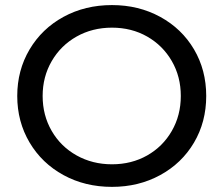

<svg xmlns="http://www.w3.org/2000/svg" viewBox="-20 -728 880 756"><path d="M47.9 -350.1Q47.9 -451.2 96.4 -533.2Q145 -615.2 230 -661.6Q314.9 -708 420.9 -708Q525.9 -708 610.8 -661.6Q695.8 -615.2 743.9 -533.7Q792 -452.1 792 -350.1Q792 -248 743.9 -166.5Q695.8 -85 610.8 -38.6Q525.9 7.8 420.9 7.8Q314.9 7.8 230 -38.6Q145 -85 96.4 -167Q47.9 -249 47.9 -350.1ZM147.9 -350.1Q147.9 -273.9 183.6 -212.4Q219.2 -150.9 281.7 -116Q344.2 -81.1 420.9 -81.1Q498 -81.1 559.6 -116Q621.1 -150.9 656.5 -212.4Q691.9 -273.9 691.9 -350.1Q691.9 -426.3 656.5 -487.5Q621.1 -548.8 559.6 -584Q498 -619.1 420.9 -619.1Q343.8 -619.1 281.5 -584Q219.2 -548.8 183.6 -487.3Q147.9 -425.8 147.9 -350.1Z"/></svg>

Font: Montserrat Medium
Style: Regular
Weight: 500
Designer: Julieta Ulanovsky
Foundry: Julieta Ulanovsky
Version: Version 7.200